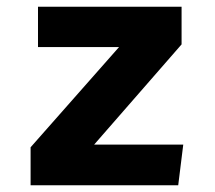

<svg xmlns="http://www.w3.org/2000/svg" viewBox="-20 -551 640 571"><path d="M260 -121H525L510 0H71V-113L334 -411H93V-531H520V-419Z"/></svg>

Font: Qzxlaeiskcpccdgjqmyffctclhy
Style: Regular
Weight: 700
Monospace: yes
Designer: Carrois Corporate & Edenspiekermann
Foundry: Carrois Corporate GbR & Edenspiekermann AG
Version: Version 2.001